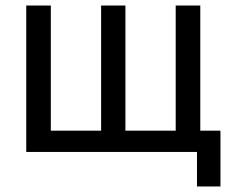

<svg xmlns="http://www.w3.org/2000/svg" viewBox="-20 -550 850 695"><path d="M693 0H75V-530H164V-77H346V-530H434V-77H616V-530H705V-77H778V125H693Z"/></svg>

Font: Golos UI VF
Style: Regular
Weight: 400
Designer: A.Korolkova, Vitaly Kuzmin
Foundry: ParaType Ltd
Version: Version 2.000